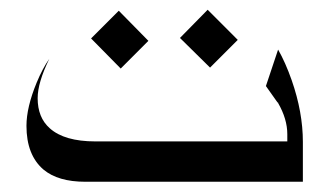

<svg xmlns="http://www.w3.org/2000/svg" viewBox="-20 -380 662 386"><path d="M278.3 -297.9 222.7 -242.2 163.1 -302.7 218.8 -358.4ZM458 -299.8 402.3 -244.1 341.8 -303.7 397.5 -360.4ZM151.4 -14.6Q96.7 -14.6 67.4 -39.1Q33.2 -68.4 33.2 -127Q33.2 -164.1 53.7 -213.9Q65.4 -242.2 79.1 -261.7Q55.7 -213.9 55.7 -182.6Q55.7 -143.6 80.1 -122.1Q109.4 -95.7 171.9 -95.7H557.6V-110.4Q557.6 -140.6 539.1 -172.9V-173.8H538.1L514.6 -207L539.1 -280.3Q553.7 -254.9 566.4 -218.8Q588.9 -154.3 588.9 -94.7V-14.6Z"/></svg>

Font: Thabit
Style: Regular
Weight: 500
Designer: Regenerated by Nadim Shaikli
Foundry: MAK Alagha
Version: 0.01